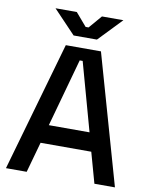

<svg xmlns="http://www.w3.org/2000/svg" viewBox="-95 -953 799 1022"><g transform="rotate(10 304.0 -442.0)"><path d="M9 0 209 -700H399L598 0H487L441 -165H167L121 0ZM414 -265 312 -633H296L194 -265ZM241 -758 121 -884H236L296 -814H312L372 -884H488L367 -758Z"/></g></svg>

Font: Space Grotesk Frontify Medium
Style: Regular
Weight: 500
Designer: Florian Karsten
Version: Version 2.000